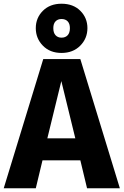

<svg xmlns="http://www.w3.org/2000/svg" viewBox="-31 -1010 663 1030"><path d="M197 -150 161 0H-11L201 -693H400L612 0H436L400 -150ZM373 -268 298 -575 223 -268ZM438 -859Q438 -804 399.5 -765Q361 -726 299 -726Q237 -726 199 -765Q161 -804 161 -859Q161 -914 199 -952Q237 -990 299 -990Q362 -990 400 -952Q438 -914 438 -859ZM255 -859Q255 -834 267 -821Q279 -808 299 -808Q320 -808 332 -821Q344 -834 344 -859Q344 -883 332 -895.5Q320 -908 299 -908Q279 -908 267 -895.5Q255 -883 255 -859Z"/></svg>

Font: Fira Mono
Style: Bold
Weight: 700
Monospace: yes
Designer: Carrois Corporate & Edenspiekermann AG
Foundry: Carrois Corporate GbR & Edenspiekermann AG
Version: Version 3.206